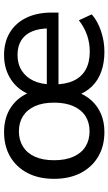

<svg xmlns="http://www.w3.org/2000/svg" viewBox="191 -730 547 970"><g transform="rotate(-90 465.0 -244.5)"><path d="M284 9Q212 9 159 -22.5Q106 -54 76.5 -111Q47 -168 47 -245Q47 -323 76.5 -379.5Q106 -436 159 -467Q212 -498 284 -498Q358 -498 411 -461.5Q464 -425 488 -358H469Q491 -423 545 -460.5Q599 -498 672 -498Q738 -498 786.5 -468.5Q835 -439 861 -385Q887 -331 887 -257V-223H504V-282H824L807 -269Q807 -320 792 -356Q777 -392 747 -411Q717 -430 673 -430Q627 -430 593.5 -408.5Q560 -387 542 -348Q524 -309 524 -254V-246Q524 -187 543 -146.5Q562 -106 599 -85.5Q636 -65 690 -65Q733 -65 772.5 -78.5Q812 -92 848 -120L878 -55Q844 -25 793 -8Q742 9 689 9Q633 9 588.5 -7Q544 -23 513.5 -54.5Q483 -86 467 -132H487Q472 -89 443.5 -57Q415 -25 374.5 -8Q334 9 284 9ZM287 -66Q331 -66 363.5 -86.5Q396 -107 414 -147.5Q432 -188 432 -245Q432 -303 414 -342.5Q396 -382 363.5 -402.5Q331 -423 287 -423Q243 -423 210 -402.5Q177 -382 159 -342.5Q141 -303 141 -245Q141 -188 159 -147.5Q177 -107 210 -86.5Q243 -66 287 -66Z"/></g></svg>

Font: Nunito Sans 12pt ExtraLight 11pt Medium
Style: Regular
Weight: 500
Version: Version 3.101;gftools[0.9.27]